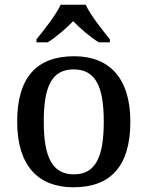

<svg xmlns="http://www.w3.org/2000/svg" viewBox="-20 -786 627 816"><path d="M135 -619V-606H183C218 -628 261 -665 291 -696C321 -665 364 -628 400 -606H447V-619C416 -657 365 -721 344 -766H238C217 -721 166 -657 135 -619ZM292 10C451 10 534 -81 534 -269C534 -456 443 -547 295 -547C135 -547 53 -456 53 -269C53 -81 143 10 292 10ZM294 -45C200 -45 166 -122 166 -269C166 -417 199 -491 293 -491C387 -491 421 -417 421 -269C421 -122 388 -45 294 -45Z"/></svg>

Font: Noto Serif Georgian Medium
Style: Regular
Weight: 500
Designer: Monotype Design Team, Akaki Razmadze
Foundry: Google LLC
Version: Version 2.003